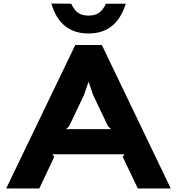

<svg xmlns="http://www.w3.org/2000/svg" viewBox="-20 -1064 999 1084"><path d="M353 -335H607L590 -351L506 -527L481 -601L479 -600L454 -527L370 -351ZM555 -810 944 0H758L673 -178L683 -193H276L286 -178L202 0H15L405 -810ZM578 -1043H690Q638 -875 480 -875Q319 -875 270 -1044L382 -1043Q398 -1008 420.5 -992Q443 -976 480 -976Q517 -976 539.5 -992Q562 -1008 578 -1043Z"/></svg>

Font: Sinkin Sans 700 Bold
Style: Bold
Weight: 700
Designer: Keith Bates
Foundry: K-Type
Version: Sinkin Sans (version 1.0)  by Keith Bates   •   © 2014   www